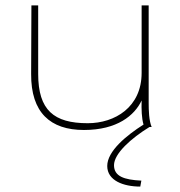

<svg xmlns="http://www.w3.org/2000/svg" viewBox="-20 -469 665 709"><path d="M290 11C413 11 477 -43 503 -98C502 -66 503 -32 510 -9C447 31 376 89 376 144C376 198 436 220 498 220L502 198C438 195 401 182 401 141C401 98 465 41 532 0H540C530 -24 529 -62 529 -89V-449H503V-200C503 -73 404 -14 304 -14C179 -14 121 -62 121 -196V-449H96L95 -196C94 -53 166 11 290 11Z"/></svg>

Font: Inconsolata Expanded ExtraLight
Style: Regular
Weight: 200
Width: 7
Monospace: yes
Designer: Raph Levien, Cyreal, Brenton Simpson
Foundry: Raph Levien, Cyreal, Google
Version: Version 3.100